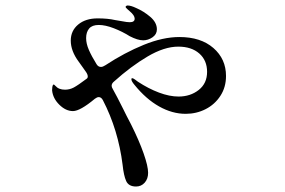

<svg xmlns="http://www.w3.org/2000/svg" viewBox="-20 -627 1040 700"><path d="M804 -350Q804 -309 783.5 -277.5Q763 -246 729.5 -229Q696 -212 657 -212Q608 -212 560 -239Q512 -266 470 -318Q459 -331 459 -338Q459 -342 462 -342Q465 -342 471.5 -337.5Q478 -333 483 -329Q521 -304 559.5 -289.5Q598 -275 631 -275Q674 -275 704.5 -299Q735 -323 735 -365Q735 -407 706.5 -432Q678 -457 630 -457Q579 -457 518 -421Q457 -385 396 -330Q387 -323 387 -314Q387 -309 392 -301Q405 -278 429 -230Q438 -211 458 -173Q487 -115 503.5 -68Q520 -21 520 3Q520 25 507.5 39Q495 53 476 53Q449 53 440 33Q431 13 427 -26Q411 -154 355 -262Q349 -273 340 -273Q334 -273 326 -267Q272 -222 246 -222Q220 -222 196.5 -245Q173 -268 170 -297V-299Q170 -311 173 -317Q175 -319 176 -319Q177 -319 182 -314Q194 -300 217 -300Q234 -300 249 -308Q264 -316 296 -340Q300 -343 300 -348Q300 -355 294 -364L282 -381L267 -402Q238 -441 238 -479Q238 -515 265 -537.5Q292 -560 336 -560Q373 -560 399 -554Q408 -553 425.5 -549.5Q443 -546 453 -546Q471 -546 471 -559Q471 -571 453 -586Q450 -589 444 -594Q438 -599 438 -602Q438 -604 440.5 -605.5Q443 -607 445 -607Q457 -607 476 -598Q504 -586 528 -565.5Q552 -545 552 -520Q552 -502 536 -491Q520 -480 502 -480Q482 -480 453 -495Q426 -512 395 -524Q364 -536 340 -536Q316 -536 305 -523Q294 -510 294 -488Q294 -468 304 -445Q314 -422 332 -393Q338 -383 348 -383Q355 -383 364 -389Q434 -435 504 -463.5Q574 -492 634 -492Q712 -492 758 -452Q804 -412 804 -350Z"/></svg>

Font: Shippori Mincho B1 SemiBold
Style: Regular
Weight: 600
Designer: FONTDASU
Foundry: FONTDASU / Google Inc. / but / Adobe
Version: Version 3.110; ttfautohint (v1.8.3)